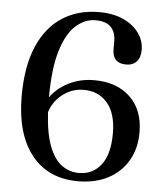

<svg xmlns="http://www.w3.org/2000/svg" viewBox="-52 -760 698 820"><g transform="rotate(5 296.5 -350.0)"><path d="M340.5 -713.5Q401.5 -713.5 445 -693.2Q488.5 -673 511.8 -640Q535 -607 535 -568.5Q535 -535.5 518.8 -518Q502.5 -500.5 474 -500.5Q415 -500.5 415 -561.5V-595.5Q415 -634 393.8 -655.8Q372.5 -677.5 328 -677.5Q283.5 -677.5 244.8 -644Q206 -610.5 182.2 -534.8Q158.5 -459 158 -332Q186.5 -372.5 235.8 -397.2Q285 -422 345 -422Q442 -422 499.2 -367.2Q556.5 -312.5 556.5 -216Q556.5 -147.5 526.2 -95.5Q496 -43.5 441.2 -14.8Q386.5 14 312.5 14Q184.5 14 113.2 -75.5Q42 -165 41.5 -326.5Q41.5 -455.5 78.8 -541.5Q116 -627.5 183.2 -670.5Q250.5 -713.5 340.5 -713.5ZM304 -377Q254.5 -377 214.5 -346.8Q174.5 -316.5 159.5 -269Q165 -177 186 -123Q207 -69 240 -45.2Q273 -21.5 313.5 -21.5Q372.5 -21.5 408 -67Q443.5 -112.5 443.5 -202Q443.5 -288 405.2 -332.5Q367 -377 304 -377Z"/></g></svg>

Font: Fraunces 9pt S000
Style: Regular
Weight: 400
Version: Version 1.000; ttfautohint (v1.8.3)